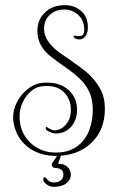

<svg xmlns="http://www.w3.org/2000/svg" viewBox="-20 -508 443 745"><path d="M195 97Q152 97 115.5 79.5Q79 62 56.5 29Q34 -4 31 -49Q30 -82 46.5 -113Q63 -144 91 -165Q119 -186 151 -187Q209 -191 246 -159Q279 -128 279 -82Q279 -47 260 -21Q236 10 196 10Q182 10 162 -2Q157 -6 157.5 -12Q158 -18 165 -13Q182 -2 192 -2Q221 -4 239 -29Q255 -49 255 -81Q255 -126 225 -153Q198 -177 152 -174Q123 -173 101.5 -155Q80 -137 68 -111Q56 -85 56 -57Q56 -15 74.5 16.5Q93 48 125 66Q157 84 196 84Q245 84 277 61.5Q309 39 324.5 1.5Q340 -36 340 -82Q340 -123 326.5 -151.5Q313 -180 290 -202Q267 -224 238 -244Q209 -264 178 -288Q125 -329 125 -387Q125 -433 156 -461Q184 -488 233 -488Q266 -488 292 -468Q321 -445 321 -401Q321 -381 312 -368Q302 -355 289 -355H286Q282 -355 278.5 -356.5Q275 -358 271 -359Q267 -362 265 -367Q265 -370 270 -370Q274 -370 275 -369Q287 -367 288 -368Q307 -368 307 -392Q307 -432 279 -454Q257 -471 231 -471Q194 -471 172 -449Q151 -430 151 -395Q151 -348 212 -303Q228 -292 249 -277.5Q270 -263 291 -247.5Q312 -232 326 -219Q352 -194 369.5 -162Q387 -130 387 -86Q387 -3 334 47Q281 97 195 97ZM189 217Q174 217 161 207.5Q148 198 148 188Q148 180 154 180Q157 180 160 184Q163 190 171 195Q179 200 189 200Q206 200 216 191.5Q226 183 226 170Q226 155 217 149.5Q208 144 190 143Q181 141 181 131Q181 127 184 123Q189 116 195 107Q201 98 205 91Q207 91 211.5 91.5Q216 92 216 95Q216 100 211.5 110.5Q207 121 206 128Q226 126 240.5 138.5Q255 151 255 170Q255 189 237.5 203Q220 217 189 217Z"/></svg>

Font: Puppies Play
Style: Regular
Weight: 400
Designer: Robert E. Leuschke
Foundry: Robert E. Leuschke
Version: Version 1.010; ttfautohint (v1.8.3)